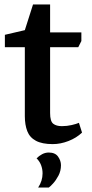

<svg xmlns="http://www.w3.org/2000/svg" viewBox="-20 -643 414 866"><path d="M218 7Q170 7 142 -8Q114 -23 103 -51.5Q92 -80 92 -119V-430H2V-486L92 -507L129 -623H206V-497H347V-458L333 -430H206V-133Q206 -96 220 -85Q234 -74 259 -74Q282 -74 303.5 -79Q325 -84 336 -89L350 -45Q325 -21 289 -7Q253 7 218 7ZM152 203Q172 173 172 139Q172 120 165.5 102.5Q159 85 145 71Q156 60 170 52.5Q184 45 200 45Q229 45 242 63.5Q255 82 255 102Q255 128 243.5 149.5Q232 171 219 185Q206 199 200 203Z"/></svg>

Font: Faustina Light SemiBold
Style: Regular
Weight: 600
Version: Version 1.200